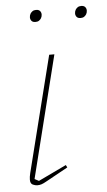

<svg xmlns="http://www.w3.org/2000/svg" viewBox="-52 -725 429 771"><g transform="rotate(-5 163.0 -339.0)"><path d="M193 -49 106 -1Q92 7 84 9.5Q76 12 67 12Q59 12 49 7.5Q39 3 39 -13Q39 -24 43 -40L160 -506H181L58 -14L75 -5L188 -59ZM117 -642Q106 -642 101 -648Q96 -654 96 -662Q96 -670 100 -677Q103 -682 108.5 -686Q114 -690 123 -690Q134 -690 139 -684Q144 -678 144 -670Q144 -662 140 -655Q137 -650 131.5 -646Q126 -642 117 -642ZM299 -642Q288 -642 283 -648Q278 -654 278 -662Q278 -670 282 -677Q285 -682 290.5 -686Q296 -690 305 -690Q316 -690 321 -684Q326 -678 326 -670Q326 -662 322 -655Q319 -650 313.5 -646Q308 -642 299 -642Z"/></g></svg>

Font: IBM Plex Serif Thin
Style: Italic
Weight: 100
Italic angle: -14°
Designer: Mike Abbink, Paul van der Laan, Pieter van Rosmalen
Foundry: Bold Monday
Version: Version 3.001